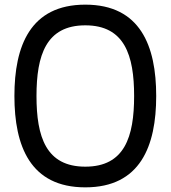

<svg xmlns="http://www.w3.org/2000/svg" viewBox="-20 -792 734 826"><path d="M347 14C584 14 652 -164 652 -379C652 -594 584 -772 347 -772C110 -772 42 -594 42 -379C42 -164 110 14 347 14ZM347 -75C178 -75 137 -203 137 -379C137 -554 178 -683 347 -683C516 -683 557 -554 557 -379C557 -203 516 -75 347 -75Z"/></svg>

Font: Hibana SubMedium
Style: Regular
Weight: 500
Width: 6
Designer: pygmalion
Foundry: ybstudio
Version: Version 0.930;hotconv 1.0.109;makeotfexe 2.5.65596